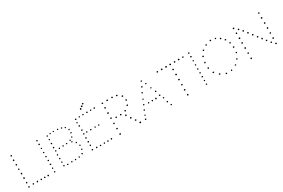

<svg xmlns="http://www.w3.org/2000/svg" viewBox="134 -2359 5642 3823"><g transform="rotate(-30 2954.5 -447.0)"><path d="M117.2 -731.4Q121.1 -726.6 121.6 -724.1Q122.1 -721.7 124 -720.7Q125 -715.8 125.5 -713.4Q126 -710.9 124 -707Q118.2 -699.2 116.2 -699.2Q109.4 -697.3 105 -699.7Q100.6 -702.1 96.7 -704.1Q92.8 -714.8 94.2 -716.8Q95.7 -718.8 97.7 -721.7Q107.4 -731.4 110.8 -731Q114.3 -730.5 117.2 -731.4ZM123 -608.4Q115.2 -601.6 115.2 -600.6Q115.2 -599.6 113.3 -598.6Q103.5 -595.7 101.6 -596.7Q93.8 -605.5 93.3 -606Q92.8 -606.4 93.8 -609.4Q91.8 -622.1 96.2 -627Q100.6 -631.8 108.4 -630.9Q113.3 -629.9 115.7 -626.5Q118.2 -623 121.1 -620.1Q120.1 -616.2 121.1 -613.8Q122.1 -611.3 123 -608.4ZM127.9 -512.7Q121.1 -499 114.3 -493.2Q106.4 -493.2 96.7 -495.1Q92.8 -506.8 91.8 -513.7Q95.7 -513.7 96.2 -517.1Q96.7 -520.5 99.6 -522.5Q105.5 -525.4 111.3 -523.4Q117.2 -522.5 120.1 -518.6Q123 -514.6 127.9 -512.7ZM114.3 -392.6Q108.4 -392.6 104 -394.5Q99.6 -396.5 95.7 -398.4Q90.8 -405.3 91.8 -414.1Q97.7 -419.9 104 -421.9Q110.4 -423.8 115.2 -421.9Q119.1 -414.1 120.1 -413.1Q121.1 -412.1 121.1 -411.1Q121.1 -402.3 118.7 -399.4Q116.2 -396.5 114.3 -392.6ZM122.1 -317.4Q124 -314.5 125.5 -310.5Q127 -306.6 126 -302.7Q126 -299.8 123.5 -297.4Q121.1 -294.9 121.1 -292Q115.2 -290 103.5 -288.1Q91.8 -297.9 94.7 -314.5Q103.5 -322.3 106 -321.8Q108.4 -321.3 109.4 -324.2ZM126 -210Q126 -205.1 125.5 -202.1Q125 -199.2 124 -193.4Q116.2 -185.5 111.8 -185.5Q107.4 -185.5 105.5 -186.5Q95.7 -193.4 95.2 -196.3Q94.7 -199.2 91.8 -200.2Q90.8 -205.1 93.3 -208Q95.7 -210.9 96.7 -215.8Q110.4 -217.8 112.3 -219.7Q122.1 -214.8 123 -212.4Q124 -210 126 -210ZM125 -93.8Q119.1 -85.9 115.2 -84Q109.4 -80.1 102.5 -83.5Q95.7 -86.9 93.8 -91.8Q94.7 -102.5 95.2 -104.5Q95.7 -106.4 97.7 -106.4Q106.4 -113.3 108.4 -114.3Q110.4 -115.2 114.3 -115.2Q120.1 -111.3 121.6 -106Q123 -100.6 125 -93.8ZM219.7 -24.4Q222.7 -19.5 225.6 -15.6Q228.5 -11.7 226.6 -3.9Q219.7 2.9 218.3 4.4Q216.8 5.9 214.8 5.9Q205.1 7.8 199.2 -3.4Q193.4 -14.6 202.1 -22.5Q211.9 -24.4 213.9 -24.4ZM318.4 -24.4Q320.3 -16.6 320.8 -12.7Q321.3 -8.8 319.3 -1Q311.5 5.9 309.6 5.4Q307.6 4.9 307.6 6.8Q304.7 5.9 301.3 5.4Q297.9 4.9 294.9 3.9Q290 -5.9 290 -9.8Q290 -13.7 290 -15.6Q294.9 -20.5 301.8 -23.9Q308.6 -27.3 318.4 -24.4ZM399.4 -25.4Q405.3 -15.6 406.7 -14.2Q408.2 -12.7 408.2 -10.7Q409.2 -7.8 407.7 -4.9Q406.2 -2 406.2 2Q401.4 3.9 399.4 5.9Q397.5 7.8 389.6 5.9Q387.7 5.9 384.3 3.4Q380.9 1 379.9 -1Q378.9 -13.7 381.8 -16.1Q384.8 -18.6 385.7 -23.4Q390.6 -22.5 392.6 -22.9Q394.5 -23.4 399.4 -25.4ZM477.5 6.8Q463.9 5.9 458 -3.9Q460 -13.7 461.9 -18.6Q467.8 -24.4 469.7 -23.9Q471.7 -23.4 473.6 -24.4Q478.5 -26.4 481.9 -22Q485.4 -17.6 488.3 -12.7Q489.3 -3.9 488.3 -2.9Q487.3 -2 488.3 0Q484.4 1 482.9 2.9Q481.4 4.9 477.5 6.8ZM569.3 -6.8Q567.4 -1 565.9 0Q564.5 1 563.5 2.9Q557.6 9.8 555.7 9.8Q553.7 9.8 552.7 9.8Q545.9 7.8 543.9 7.8Q542 7.8 542 6.8Q538.1 0 536.6 -2.9Q535.2 -5.9 535.2 -8.8Q537.1 -15.6 543 -21.5Q553.7 -23.4 556.6 -21Q559.6 -18.6 563.5 -18.6Q564.5 -14.6 565.9 -12.2Q567.4 -9.8 569.3 -6.8ZM120.1 -12.7Q120.1 -6.8 120.6 -3.4Q121.1 0 121.1 6.8Q116.2 8.8 112.8 11.7Q109.4 14.6 103.5 13.7Q100.6 12.7 97.2 9.8Q93.8 6.8 92.8 2.9Q91.8 -1 91.8 -2.9Q91.8 -4.9 93.8 -8.8Q95.7 -11.7 98.1 -14.2Q100.6 -16.6 102.5 -19.5Q114.3 -16.6 120.1 -12.7Z M719.7 -722.7Q720.7 -717.8 719.7 -715.3Q718.8 -712.9 718.8 -709Q708 -706.1 705.1 -705.1Q702.1 -704.1 700.2 -704.1Q688.5 -710 688.5 -717.8Q688.5 -722.7 690.9 -725.1Q693.4 -727.5 695.3 -732.4Q704.1 -734.4 710 -730.5Q715.8 -726.6 719.7 -722.7ZM722.7 -637.7Q719.7 -627.9 719.7 -625Q711.9 -620.1 710 -620.1Q704.1 -618.2 699.7 -620.1Q695.3 -622.1 693.4 -624Q687.5 -634.8 689 -636.7Q690.4 -638.7 689.5 -642.6Q693.4 -643.6 695.8 -646.5Q698.2 -649.4 703.1 -649.4Q712.9 -644.5 716.8 -642.6Q720.7 -640.6 722.7 -637.7ZM714.8 -531.2Q707 -528.3 699.2 -529.3Q694.3 -533.2 690.9 -537.1Q687.5 -541 691.4 -547.9Q705.1 -556.6 709.5 -553.7Q713.9 -550.8 718.8 -547.9Q718.8 -540 717.8 -536.6Q716.8 -533.2 714.8 -531.2ZM693.4 -435.5Q692.4 -441.4 690.4 -446.8Q688.5 -452.1 689.5 -457Q693.4 -459 696.3 -460.4Q699.2 -461.9 704.1 -460.9Q708 -460 710.4 -457.5Q712.9 -455.1 716.8 -455.1Q716.8 -446.3 715.3 -442.4Q713.9 -438.5 710.9 -433.6Q705.1 -434.6 701.7 -434.1Q698.2 -433.6 693.4 -435.5ZM710 -341.8Q702.1 -339.8 697.3 -340.8Q691.4 -343.8 690.9 -343.8Q690.4 -343.8 688.5 -347.7Q684.6 -356.4 686.5 -359.4Q689.5 -364.3 691.9 -365.2Q694.3 -366.2 694.3 -368.2Q702.1 -369.1 704.1 -368.2Q706.1 -367.2 710.9 -365.2Q711.9 -361.3 714.4 -359.9Q716.8 -358.4 716.8 -355.5Q716.8 -350.6 714.4 -348.6Q711.9 -346.7 710 -341.8ZM695.3 -278.3Q696.3 -280.3 700.2 -278.3Q704.1 -276.4 706.1 -279.3Q711.9 -273.4 713.4 -273.4Q714.8 -273.4 716.8 -272.5Q718.8 -265.6 716.8 -261.2Q714.8 -256.8 712.9 -252.9Q707 -251 700.2 -251.5Q693.4 -252 689.5 -255.9Q687.5 -262.7 688.5 -269Q689.5 -275.4 695.3 -278.3ZM707 -191.4Q710 -183.6 716.8 -182.6Q717.8 -172.9 719.2 -172.9Q720.7 -172.9 721.7 -170.9Q715.8 -168 714.8 -166.5Q713.9 -165 711.9 -166Q707 -164.1 703.1 -163.6Q699.2 -163.1 694.3 -164.1Q687.5 -168.9 685.5 -171.9Q683.6 -174.8 683.6 -175.8Q688.5 -184.6 690.9 -186Q693.4 -187.5 695.3 -191.4Q698.2 -189.5 701.2 -190.9Q704.1 -192.4 707 -191.4ZM699.2 -103.5Q706.1 -99.6 710 -99.6Q714.8 -90.8 715.8 -86.9Q716.8 -83 714.8 -81.1Q710 -77.1 704.1 -77.1Q698.2 -77.1 690.4 -78.1Q689.5 -82 688 -83.5Q686.5 -85 686.5 -89.8Q692.4 -100.6 694.8 -101.1Q697.3 -101.6 699.2 -103.5ZM686.5 -14.6Q695.3 -18.6 695.8 -19Q696.3 -19.5 699.2 -19.5Q702.1 -21.5 704.6 -19Q707 -16.6 710.9 -15.6Q714.8 -7.8 714.4 -5.4Q713.9 -2.9 715.8 -2Q713.9 1 711.4 2Q709 2.9 709 6.8Q699.2 9.8 693.8 5.9Q688.5 2 685.5 -2.9Q686.5 -4.9 686.5 -8.3Q686.5 -11.7 686.5 -14.6Z M1092.8 -710.9Q1090.8 -705.1 1085.9 -702.1Q1078.1 -703.1 1076.7 -702.1Q1075.2 -701.2 1074.2 -701.2Q1065.4 -710 1064.5 -712.9Q1063.5 -715.8 1064.5 -718.8Q1066.4 -726.6 1074.2 -726.1Q1082 -725.6 1088.9 -721.7Q1088.9 -716.8 1089.8 -715.8Q1090.8 -714.8 1092.8 -710.9ZM1014.6 -717.8Q1015.6 -711.9 1014.2 -708.5Q1012.7 -705.1 1011.7 -700.2Q1006.8 -700.2 1003.4 -698.7Q1000 -697.3 995.1 -697.3Q992.2 -702.1 988.8 -706.5Q985.4 -710.9 987.3 -712.9Q991.2 -720.7 993.7 -721.2Q996.1 -721.7 998 -723.6Q1002.9 -723.6 1004.9 -721.7Q1006.8 -719.7 1011.7 -720.7ZM1166 -723.6Q1177.7 -722.7 1180.2 -717.8Q1182.6 -712.9 1186.5 -710.9Q1186.5 -703.1 1183.6 -701.7Q1180.7 -700.2 1179.7 -695.3Q1169.9 -696.3 1169.9 -697.3Q1169.9 -698.2 1168.9 -698.2Q1158.2 -702.1 1158.2 -709.5Q1158.2 -716.8 1166 -720.7ZM942.4 -705.1Q941.4 -701.2 942.4 -698.7Q943.4 -696.3 941.4 -694.3Q937.5 -690.4 936.5 -687Q935.5 -683.6 932.6 -682.6Q928.7 -681.6 927.2 -682.6Q925.8 -683.6 921.9 -683.6Q920.9 -688.5 918 -689.5Q915 -690.4 913.1 -694.3Q915 -698.2 915.5 -702.1Q916 -706.1 919.9 -708Q920.9 -708 925.3 -709Q929.7 -710 931.6 -710Q935.5 -710 937.5 -708Q939.5 -706.1 942.4 -705.1ZM1268.6 -699.2Q1267.6 -694.3 1266.6 -692.9Q1265.6 -691.4 1267.6 -685.5Q1259.8 -680.7 1253.9 -679.2Q1248 -677.7 1243.2 -681.6Q1241.2 -689.5 1241.2 -695.8Q1241.2 -702.1 1246.1 -706.1Q1253.9 -710 1258.8 -706.1Q1263.7 -702.1 1268.6 -699.2ZM1310.5 -668Q1312.5 -671.9 1315.9 -673.8Q1319.3 -675.8 1323.2 -677.7Q1329.1 -675.8 1334 -671.9Q1338.9 -668 1338.9 -662.1Q1333 -653.3 1329.6 -650.9Q1326.2 -648.4 1322.3 -649.4Q1308.6 -649.4 1310.5 -668ZM931.6 -629.9Q936.5 -625 938.5 -623.5Q940.4 -622.1 942.4 -620.1Q940.4 -610.4 937.5 -606Q934.6 -601.6 929.7 -599.6Q924.8 -597.7 918 -605.5Q918.9 -613.3 916.5 -614.7Q914.1 -616.2 914.1 -618.2Q915 -623 919.4 -626.5Q923.8 -629.9 929.7 -627.9ZM1383.8 -602.5Q1378.9 -593.8 1381.3 -593.3Q1383.8 -592.8 1383.8 -589.8Q1377 -581.1 1376 -581.1Q1375 -581.1 1370.1 -579.1Q1363.3 -579.1 1361.8 -581.1Q1360.4 -583 1357.4 -583Q1354.5 -590.8 1355.5 -600.6Q1363.3 -602.5 1364.3 -607.4Q1369.1 -606.4 1373.5 -604Q1377.9 -601.6 1383.8 -602.5ZM932.6 -508.8Q927.7 -510.7 925.3 -510.7Q922.9 -510.7 918 -512.7Q912.1 -519.5 912.1 -522.5Q911.1 -532.2 913.1 -533.7Q915 -535.2 913.1 -537.1Q918 -539.1 925.8 -541Q940.4 -534.2 941.4 -527.3Q942.4 -521.5 939 -516.6Q935.5 -511.7 932.6 -508.8ZM1386.7 -525.4Q1384.8 -520.5 1384.3 -517.1Q1383.8 -513.7 1382.8 -508.8Q1367.2 -501 1361.8 -505.4Q1356.4 -509.8 1352.5 -514.6Q1356.4 -524.4 1358.4 -526.4Q1370.1 -530.3 1373 -529.3Q1376 -528.3 1377 -526.4ZM1353.5 -442.4Q1354.5 -437.5 1354 -435.5Q1353.5 -433.6 1352.5 -431.6Q1348.6 -424.8 1347.2 -422.9Q1345.7 -420.9 1342.8 -419.9Q1337.9 -419.9 1331.1 -426.8Q1329.1 -429.7 1327.6 -431.6Q1326.2 -433.6 1328.1 -439.5Q1334 -447.3 1337.4 -449.2Q1340.8 -451.2 1345.7 -450.2Q1348.6 -449.2 1350.1 -446.8Q1351.6 -444.3 1353.5 -442.4ZM935.5 -446.3Q939.5 -439.5 940.4 -436.5Q937.5 -428.7 931.6 -422.9Q925.8 -417 914.1 -418.9Q908.2 -429.7 907.7 -432.1Q907.2 -434.6 908.2 -439.5Q911.1 -442.4 913.6 -444.8Q916 -447.3 920.9 -448.2Q923.8 -448.2 927.2 -446.3Q930.7 -444.3 935.5 -446.3ZM1271.5 -382.8Q1268.6 -386.7 1266.6 -392.6Q1264.6 -398.4 1266.6 -404.3Q1271.5 -409.2 1277.8 -410.2Q1284.2 -411.1 1289.1 -406.2Q1291 -399.4 1292.5 -397.5Q1293.9 -395.5 1293 -390.6Q1291 -387.7 1288.6 -385.7Q1286.1 -383.8 1284.2 -381.8Q1282.2 -382.8 1277.8 -383.3Q1273.4 -383.8 1271.5 -382.8ZM1199.2 -382.8Q1201.2 -377.9 1200.7 -375Q1200.2 -372.1 1200.2 -367.2Q1197.3 -365.2 1194.8 -362.8Q1192.4 -360.4 1189.5 -359.4Q1178.7 -360.4 1175.8 -364.3Q1172.9 -368.2 1171.9 -371.1Q1171.9 -374 1173.3 -376.5Q1174.8 -378.9 1173.8 -382.8Q1179.7 -384.8 1186.5 -385.7Q1193.4 -386.7 1199.2 -382.8ZM1115.2 -380.9Q1115.2 -376 1116.2 -372.1Q1117.2 -368.2 1116.2 -363.3Q1113.3 -358.4 1109.9 -356Q1106.4 -353.5 1104.5 -352.5Q1102.5 -352.5 1099.1 -354.5Q1095.7 -356.4 1093.8 -358.4Q1090.8 -366.2 1089.4 -369.6Q1087.9 -373 1089.8 -377.9Q1093.8 -380.9 1104.5 -382.8Q1112.3 -377.9 1112.8 -379.9Q1113.3 -381.8 1115.2 -380.9ZM1001 -370.1Q1004.9 -374 1007.8 -376Q1010.7 -377.9 1014.6 -378.9Q1026.4 -376 1028.3 -374Q1029.3 -366.2 1028.8 -363.3Q1028.3 -360.4 1026.4 -358.4Q1020.5 -351.6 1017.6 -349.6Q1014.6 -347.7 1010.7 -349.6L1002.9 -357.4Q1002.9 -360.4 1001 -363.3Q999 -366.2 1001 -370.1ZM941.4 -361.3Q939.5 -358.4 939.9 -355.5Q940.4 -352.5 940.4 -350.6Q939.5 -347.7 935.1 -344.2Q930.7 -340.8 924.8 -340.8Q916 -346.7 914.6 -348.6Q913.1 -350.6 912.1 -351.6Q911.1 -359.4 915 -364.3Q918.9 -369.1 922.9 -373Q927.7 -371.1 932.1 -367.7Q936.5 -364.3 941.4 -361.3ZM1308.6 -357.4Q1306.6 -353.5 1307.6 -350.6Q1308.6 -347.7 1308.6 -344.7Q1302.7 -338.9 1290 -338.9Q1287.1 -341.8 1284.7 -344.2Q1282.2 -346.7 1282.2 -350.6Q1282.2 -357.4 1286.6 -360.8Q1291 -364.3 1295.9 -367.2Q1304.7 -363.3 1306.2 -360.8Q1307.6 -358.4 1308.6 -357.4ZM1362.3 -309.6Q1361.3 -310.5 1366.2 -309.6Q1371.1 -308.6 1373 -306.6Q1382.8 -301.8 1376 -288.1Q1370.1 -287.1 1366.2 -281.2Q1359.4 -282.2 1356 -283.7Q1352.5 -285.2 1350.6 -292Q1348.6 -299.8 1350.6 -302.7Q1357.4 -307.6 1357.9 -308.6Q1358.4 -309.6 1362.3 -309.6ZM918.9 -255.9Q914.1 -254.9 911.6 -256.8Q909.2 -258.8 905.3 -258.8Q903.3 -263.7 902.8 -267.6Q902.3 -271.5 904.3 -278.3Q907.2 -280.3 910.6 -281.7Q914.1 -283.2 916 -285.2Q926.8 -283.2 927.7 -282.2Q930.7 -273.4 930.2 -271.5Q929.7 -269.5 930.7 -264.6Q920.9 -258.8 920.4 -257.8Q919.9 -256.8 918.9 -255.9ZM1415 -217.8Q1413.1 -215.8 1413.1 -211.4Q1413.1 -207 1412.1 -203.1Q1410.2 -201.2 1406.7 -200.7Q1403.3 -200.2 1401.4 -198.2Q1396.5 -199.2 1394 -202.1Q1391.6 -205.1 1386.7 -206.1Q1385.7 -212.9 1386.7 -216.8Q1387.7 -220.7 1389.6 -225.6Q1410.2 -226.6 1415 -217.8ZM931.6 -194.3Q935.5 -187.5 933.6 -181.2Q931.6 -174.8 927.7 -170.9Q922.9 -170.9 918.9 -169.9Q915 -168.9 911.1 -169.9Q906.2 -176.8 905.8 -180.7Q905.3 -184.6 906.2 -186.5Q906.2 -189.5 908.2 -191.9Q910.2 -194.3 911.1 -196.3Q918.9 -198.2 922.9 -197.3Q926.8 -196.3 931.6 -194.3ZM1384.8 -111.3Q1384.8 -115.2 1382.3 -116.2Q1379.9 -117.2 1378.9 -121.1Q1377.9 -126 1379.4 -128.9Q1380.9 -131.8 1381.8 -135.7Q1384.8 -136.7 1388.2 -138.2Q1391.6 -139.6 1394.5 -138.7Q1396.5 -138.7 1401.4 -134.3Q1406.2 -129.9 1406.2 -127Q1408.2 -120.1 1400.9 -114.3Q1393.6 -108.4 1384.8 -111.3ZM934.6 -107.4Q933.6 -98.6 933.6 -98.1Q933.6 -97.7 932.6 -92.8Q923.8 -86.9 923.3 -87.9Q922.9 -88.9 921.9 -88.9Q915 -88.9 913.6 -90.8Q912.1 -92.8 908.2 -93.8Q905.3 -102.5 911.1 -111.3Q916 -116.2 921.9 -116.2Q927.7 -113.3 931.2 -112.3Q934.6 -111.3 934.6 -107.4ZM1369.1 -52.7Q1371.1 -44.9 1368.2 -40Q1365.2 -35.2 1360.4 -31.2Q1349.6 -28.3 1346.2 -35.6Q1342.8 -43 1336.9 -46.9Q1342.8 -53.7 1344.7 -55.7Q1346.7 -57.6 1347.7 -61.5Q1355.5 -60.5 1359.9 -58.1Q1364.3 -55.7 1369.1 -52.7ZM935.5 -19.5Q934.6 -17.6 933.6 -13.7Q932.6 -9.8 930.7 -7.8Q921.9 -3.9 918.5 -3.9Q915 -3.9 913.1 -5.9Q906.2 -13.7 906.2 -17.6Q905.3 -22.5 907.2 -25.9Q909.2 -29.3 911.1 -33.2Q916 -31.2 920.4 -32.7Q924.8 -34.2 929.7 -32.2Q931.6 -29.3 932.6 -25.9Q933.6 -22.5 935.5 -19.5ZM1276.4 -2Q1272.5 -2 1270 -2.9Q1267.6 -3.9 1262.7 -2.9Q1255.9 -14.6 1258.8 -26.4Q1265.6 -31.2 1271.5 -31.2Q1274.4 -30.3 1277.8 -28.3Q1281.2 -26.4 1283.2 -24.4Q1285.2 -11.7 1280.3 -9.8ZM1184.6 -24.4Q1188.5 -23.4 1190.4 -21Q1192.4 -18.6 1195.3 -17.6Q1197.3 -6.8 1196.3 -6.8Q1190.4 3.9 1189.5 3.9Q1177.7 5.9 1173.8 2Q1169.9 -2 1168.9 -3.9Q1166 -11.7 1171.4 -17.6Q1176.8 -23.4 1184.6 -24.4ZM1107.4 -21.5Q1109.4 -18.6 1109.4 -14.2Q1109.4 -9.8 1109.4 -5.9Q1106.4 3.9 1104.5 3.4Q1102.5 2.9 1104.5 4.9Q1099.6 6.8 1097.7 5.9Q1095.7 4.9 1090.8 4.9Q1082 -2 1083 -3.9Q1084 -5.9 1080.1 -5.9Q1084 -18.6 1087.4 -21Q1090.8 -23.4 1096.7 -23.4Q1098.6 -23.4 1101.1 -21.5Q1103.5 -19.5 1107.4 -21.5ZM1011.7 -13.7Q1016.6 -4.9 1014.6 1Q1010.7 5.9 1006.8 8.3Q1002.9 10.7 1001 10.7Q989.3 5.9 989.3 5.4Q989.3 4.9 987.3 2Q984.4 -3.9 985.8 -6.3Q987.3 -8.8 986.3 -11.7Q990.2 -17.6 998 -17.1Q1005.9 -16.6 1011.7 -13.7Z M1680.7 -720.7Q1681.6 -717.8 1683.6 -716.3Q1685.5 -714.8 1684.6 -710Q1684.6 -701.2 1682.1 -698.2Q1679.7 -695.3 1674.8 -695.3Q1669.9 -694.3 1666.5 -696.8Q1663.1 -699.2 1659.2 -701.2Q1654.3 -710.9 1662.1 -717.8Q1672.9 -723.6 1675.3 -722.2Q1677.7 -720.7 1680.7 -720.7ZM2021.5 -726.6Q2029.3 -718.8 2032.2 -717.8Q2035.2 -709 2030.3 -703.1Q2021.5 -696.3 2018.6 -695.3Q2015.6 -694.3 2011.7 -695.3Q2006.8 -702.1 2004.9 -704.1Q2002.9 -706.1 2001 -710Q2002 -712.9 2002.9 -714.8Q2003.9 -716.8 2002.9 -720.7Q2007.8 -722.7 2011.7 -724.1Q2015.6 -725.6 2021.5 -726.6ZM1603.5 -706.1Q1600.6 -698.2 1599.6 -697.3Q1598.6 -696.3 1598.6 -694.3Q1593.8 -695.3 1593.3 -692.4Q1592.8 -689.5 1590.8 -686.5Q1578.1 -688.5 1573.7 -692.9Q1569.3 -697.3 1569.3 -701.2Q1568.4 -709 1574.7 -713.4Q1581.1 -717.8 1589.8 -715.8Q1591.8 -710.9 1596.2 -710Q1600.6 -709 1603.5 -706.1ZM1866.2 -710Q1864.3 -707 1861.3 -703.6Q1858.4 -700.2 1856.4 -696.3Q1852.5 -697.3 1848.6 -696.3Q1844.7 -695.3 1841.8 -697.3Q1833 -705.1 1833 -706.1Q1832 -714.8 1833.5 -716.3Q1835 -717.8 1835.9 -719.7Q1837.9 -721.7 1841.3 -723.1Q1844.7 -724.6 1849.6 -726.6Q1853.5 -724.6 1855.5 -721.7Q1857.4 -718.8 1862.3 -717.8ZM1943.4 -721.7Q1945.3 -718.8 1947.3 -715.8Q1949.2 -712.9 1948.2 -708Q1943.4 -705.1 1941.4 -699.2Q1928.7 -695.3 1927.2 -697.3Q1925.8 -699.2 1921.9 -699.2Q1921.9 -702.1 1919.9 -705.1Q1918 -708 1918.9 -710.9Q1919.9 -718.8 1932.6 -725.6Q1936.5 -724.6 1938 -722.2Q1939.5 -719.7 1943.4 -721.7ZM1585.9 -620.1Q1581.1 -621.1 1578.1 -619.6Q1575.2 -618.2 1572.3 -616.2Q1562.5 -620.1 1557.6 -630.9Q1570.3 -639.6 1573.2 -644.5Q1577.1 -643.6 1581.5 -641.6Q1585.9 -639.6 1587.9 -633.8Q1588.9 -631.8 1587.9 -627.4Q1586.9 -623 1585.9 -620.1ZM1598.6 -550.8Q1593.8 -543 1594.7 -543Q1595.7 -543 1593.8 -541Q1587.9 -540 1582 -538.1Q1576.2 -536.1 1571.3 -540Q1568.4 -544.9 1565.9 -548.8Q1563.5 -552.7 1565.4 -558.6Q1575.2 -567.4 1577.1 -566.9Q1579.1 -566.4 1581.1 -568.4Q1585 -567.4 1587.9 -565.4Q1590.8 -563.5 1594.7 -561.5Q1596.7 -553.7 1598.6 -550.8ZM1602.5 -460.9Q1598.6 -449.2 1595.7 -447.3Q1592.8 -445.3 1593.8 -440.4Q1588.9 -440.4 1585.4 -441.4Q1582 -442.4 1578.1 -440.4Q1575.2 -442.4 1573.7 -444.3Q1572.3 -446.3 1568.4 -447.3Q1568.4 -452.1 1569.8 -453.6Q1571.3 -455.1 1569.3 -460Q1573.2 -464.8 1581.5 -468.8Q1589.8 -472.7 1594.7 -463.9ZM1663.1 -381.8Q1664.1 -377.9 1664.1 -374.5Q1664.1 -371.1 1665 -369.1Q1662.1 -364.3 1655.3 -360.8Q1648.4 -357.4 1639.6 -360.4Q1638.7 -364.3 1636.7 -366.2Q1634.8 -368.2 1635.7 -375Q1640.6 -385.7 1641.6 -385.7Q1642.6 -385.7 1642.6 -387.7Q1654.3 -387.7 1656.7 -385.3Q1659.2 -382.8 1663.1 -381.8ZM1597.7 -374Q1591.8 -360.4 1586.9 -357.4Q1583 -357.4 1580.1 -356.9Q1577.1 -356.4 1573.2 -356.4Q1573.2 -359.4 1570.3 -360.8Q1567.4 -362.3 1566.4 -365.2Q1563.5 -377 1572.3 -383.8Q1576.2 -382.8 1578.1 -384.3Q1580.1 -385.7 1585 -384.8Q1587.9 -381.8 1591.3 -379.4Q1594.7 -377 1597.7 -374ZM1746.1 -388.7Q1749 -385.7 1752.4 -383.3Q1755.9 -380.9 1758.8 -377Q1754.9 -364.3 1751 -361.3Q1747.1 -358.4 1742.2 -358.4Q1730.5 -362.3 1729.5 -363.3Q1725.6 -373 1727.1 -375.5Q1728.5 -377.9 1729.5 -379.9Q1740.2 -387.7 1740.2 -387.7ZM1849.6 -361.3Q1845.7 -363.3 1843.8 -361.8Q1841.8 -360.4 1838.9 -361.3Q1831.1 -365.2 1831.5 -366.2Q1832 -367.2 1831.1 -369.1Q1828.1 -374 1829.6 -379.4Q1831.1 -384.8 1834 -386.7Q1844.7 -387.7 1845.2 -388.7Q1845.7 -389.6 1846.7 -389.6Q1858.4 -379.9 1856.4 -372.6Q1854.5 -365.2 1849.6 -361.3ZM1934.6 -387.7Q1937.5 -382.8 1939.9 -378.9Q1942.4 -375 1940.4 -370.1Q1930.7 -360.4 1926.8 -360.8Q1922.9 -361.3 1918 -360.4Q1915 -362.3 1914.6 -366.7Q1914.1 -371.1 1911.1 -373Q1913.1 -377 1914.1 -378.4Q1915 -379.9 1917 -384.8Q1922.9 -383.8 1925.3 -386.7Q1927.7 -389.6 1934.6 -387.7ZM1588.9 -267.6Q1584 -265.6 1580.1 -264.2Q1576.2 -262.7 1568.4 -263.7Q1567.4 -266.6 1565.9 -268.1Q1564.5 -269.5 1562.5 -274.4Q1562.5 -275.4 1562 -279.8Q1561.5 -284.2 1562.5 -286.1Q1574.2 -293 1580.1 -295.9Q1584 -293.9 1586.4 -291.5Q1588.9 -289.1 1592.8 -288.1Q1591.8 -276.4 1590.3 -274.4Q1588.9 -272.5 1588.9 -267.6ZM1590.8 -202.1Q1592.8 -199.2 1593.3 -196.3Q1593.8 -193.4 1595.7 -191.4Q1594.7 -187.5 1592.8 -185.5Q1590.8 -183.6 1591.8 -178.7Q1579.1 -172.9 1576.2 -174.3Q1573.2 -175.8 1568.4 -175.8Q1566.4 -180.7 1564 -183.6Q1561.5 -186.5 1562.5 -194.3Q1568.4 -206.1 1574.7 -204.6Q1581.1 -203.1 1590.8 -202.1ZM1587.9 -120.1Q1588.9 -112.3 1591.3 -111.8Q1593.8 -111.3 1594.7 -109.4Q1593.8 -106.4 1592.3 -102.5Q1590.8 -98.6 1588.9 -96.7Q1574.2 -90.8 1569.3 -95.7Q1564.5 -100.6 1563.5 -108.4Q1569.3 -119.1 1571.3 -120.6Q1573.2 -122.1 1575.2 -124Q1577.1 -122.1 1581.5 -122.1Q1585.9 -122.1 1587.9 -120.1ZM1576.2 3.9Q1572.3 1 1564.5 2.9Q1562.5 0 1560.5 -2.9Q1558.6 -5.9 1555.7 -7.8Q1554.7 -12.7 1555.7 -15.1Q1556.6 -17.6 1557.6 -21.5Q1567.4 -28.3 1569.8 -27.8Q1572.3 -27.3 1574.2 -29.3Q1579.1 -27.3 1581.1 -22.9Q1583 -18.6 1586.9 -15.6Q1585 -2 1576.2 3.9ZM1675.8 -23.4Q1676.8 -18.6 1679.2 -17.6Q1681.6 -16.6 1682.6 -12.7Q1682.6 -7.8 1680.7 -5.9Q1678.7 -3.9 1680.7 1Q1676.8 2 1675.3 4.4Q1673.8 6.8 1668.9 7.8Q1667 7.8 1663.6 7.8Q1660.2 7.8 1658.2 5.9Q1655.3 -2 1653.8 -2Q1652.3 -2 1652.3 -3.9Q1651.4 -6.8 1652.8 -9.3Q1654.3 -11.7 1655.3 -15.6Q1660.2 -17.6 1664.1 -21.5Q1668 -25.4 1675.8 -23.4ZM1919.9 -24.4Q1924.8 -22.5 1929.7 -21Q1934.6 -19.5 1936.5 -12.7Q1943.4 -6.8 1940.9 -2.9Q1938.5 1 1936.5 4.9Q1932.6 6.8 1928.7 7.8Q1924.8 8.8 1918.9 8.8Q1916 5.9 1914.1 2.4Q1912.1 -1 1910.2 -3.9Q1910.2 -7.8 1911.1 -9.8Q1912.1 -11.7 1912.1 -15.6Q1918 -15.6 1919.9 -24.4ZM1857.4 -9.8Q1855.5 -4.9 1855.5 -1.5Q1855.5 2 1852.5 5.9Q1835.9 10.7 1831.1 2.9Q1830.1 -3.9 1828.6 -4.9Q1827.1 -5.9 1829.1 -10.7Q1838.9 -18.6 1838.9 -20Q1838.9 -21.5 1839.8 -21.5Q1851.6 -21.5 1853 -17.6Q1854.5 -13.7 1857.4 -9.8ZM1749 -18.6Q1760.7 -17.6 1768.6 -10.7Q1770.5 0 1765.1 5.4Q1759.8 10.7 1754.9 10.7Q1747.1 10.7 1741.7 4.4Q1736.3 -2 1740.2 -9.8Q1742.2 -12.7 1744.1 -13.7Q1746.1 -14.6 1749 -18.6ZM2001 6.8Q1996.1 3.9 1993.2 -1Q1989.3 -11.7 1993.2 -17.6Q2002.9 -24.4 2003.9 -25.4Q2004.9 -26.4 2006.8 -26.4Q2011.7 -26.4 2014.2 -22.9Q2016.6 -19.5 2020.5 -18.6Q2023.4 -13.7 2022 -10.3Q2020.5 -6.8 2022.5 -2Q2018.6 2 2012.7 3.4Q2006.8 4.9 2001 6.8ZM1748 -697.3Q1746.1 -701.2 1744.1 -705.6Q1742.2 -710 1743.2 -715.8Q1746.1 -717.8 1747.1 -720.7Q1748 -723.6 1752 -724.6Q1757.8 -726.6 1762.7 -723.6Q1767.6 -720.7 1771.5 -716.8Q1771.5 -707 1766.6 -702.1Q1756.8 -696.3 1748 -697.3ZM1871.1 -886.7Q1866.2 -887.7 1862.3 -887.2Q1858.4 -886.7 1852.5 -888.7Q1844.7 -896.5 1845.7 -900.4Q1846.7 -904.3 1844.7 -908.2Q1849.6 -912.1 1856 -915Q1862.3 -918 1869.1 -915Q1873 -914.1 1874 -911.6Q1875 -909.2 1878.9 -907.2Q1877 -897.5 1875 -893.6Q1873 -889.6 1871.1 -886.7ZM1836.9 -864.3Q1835 -859.4 1832 -857.9Q1829.1 -856.4 1827.1 -851.6Q1823.2 -850.6 1819.8 -851.1Q1816.4 -851.6 1813.5 -850.6Q1805.7 -852.5 1804.7 -856.4Q1803.7 -860.4 1800.8 -861.3Q1801.8 -867.2 1801.8 -870.1Q1801.8 -873 1803.7 -878.9Q1808.6 -880.9 1813.5 -882.3Q1818.4 -883.8 1823.2 -884.8Q1826.2 -882.8 1828.1 -880.4Q1830.1 -877.9 1833 -876Q1833 -867.2 1836.9 -864.3ZM1786.1 -845.7Q1788.1 -843.8 1788.6 -841.3Q1789.1 -838.9 1793 -836.9Q1789.1 -835 1789.1 -830.6Q1789.1 -826.2 1790 -824.2Q1784.2 -817.4 1782.2 -816.9Q1780.3 -816.4 1779.3 -814.5Q1776.4 -816.4 1772.5 -815.4Q1768.6 -814.5 1765.6 -816.4Q1762.7 -817.4 1760.7 -819.8Q1758.8 -822.3 1756.8 -824.2Q1757.8 -831.1 1759.8 -833.5Q1761.7 -835.9 1760.7 -842.8Q1764.6 -847.7 1771.5 -847.7Q1778.3 -847.7 1786.1 -845.7Z M2439.5 -704.1Q2434.6 -704.1 2430.7 -703.1Q2426.8 -702.1 2422.9 -704.1Q2417 -709 2416 -712.9Q2415 -716.8 2413.1 -719.7Q2417 -723.6 2418.9 -731.4Q2422.9 -731.4 2425.8 -732.4Q2428.7 -733.4 2431.6 -732.4Q2435.5 -732.4 2438 -729.5Q2440.4 -726.6 2445.3 -725.6Q2447.3 -715.8 2444.3 -711.4Q2441.4 -707 2439.5 -704.1ZM2335.9 -716.8Q2335 -712.9 2332 -711.9Q2329.1 -710.9 2331.1 -706.1Q2327.1 -705.1 2325.2 -703.6Q2323.2 -702.1 2319.3 -701.2Q2315.4 -701.2 2312 -702.1Q2308.6 -703.1 2304.7 -704.1Q2301.8 -706.1 2301.3 -709.5Q2300.8 -712.9 2298.8 -715.8Q2301.8 -718.8 2303.7 -727.5Q2307.6 -729.5 2312.5 -730Q2317.4 -730.5 2322.3 -730.5Q2329.1 -722.7 2330.6 -723.1Q2332 -723.6 2333 -722.7ZM2221.7 -712.9Q2219.7 -706.1 2219.7 -702.1Q2199.2 -694.3 2191.4 -702.1Q2191.4 -705.1 2189.9 -707.5Q2188.5 -710 2188.5 -712.9Q2192.4 -717.8 2191.9 -720.7Q2191.4 -723.6 2193.4 -726.6Q2195.3 -724.6 2197.8 -726.1Q2200.2 -727.5 2204.1 -727.5Q2208 -726.6 2210 -725.6Q2211.9 -724.6 2215.8 -722.7Q2215.8 -718.8 2217.8 -716.8Q2219.7 -714.8 2221.7 -712.9ZM2548.8 -707Q2548.8 -704.1 2548.3 -702.1Q2547.9 -700.2 2547.9 -696.3Q2537.1 -689.5 2532.2 -688.5Q2527.3 -687.5 2522.5 -691.4Q2517.6 -695.3 2517.6 -697.8Q2517.6 -700.2 2514.6 -700.2Q2518.6 -708 2516.6 -713.9Q2520.5 -715.8 2522.9 -717.8Q2525.4 -719.7 2529.3 -718.8Q2544.9 -713.9 2548.8 -707ZM2639.6 -639.6Q2637.7 -635.7 2637.7 -634.8Q2637.7 -633.8 2636.7 -628.9Q2632.8 -627.9 2632.3 -625.5Q2631.8 -623 2627 -622.1Q2622.1 -620.1 2618.2 -622.6Q2614.3 -625 2609.4 -626Q2607.4 -630.9 2606 -635.7Q2604.5 -640.6 2606.4 -647.5Q2619.1 -653.3 2621.6 -652.8Q2624 -652.3 2626 -654.3Q2632.8 -647.5 2635.3 -644.5Q2637.7 -641.6 2639.6 -639.6ZM2200.2 -590.8Q2190.4 -598.6 2190.4 -602.1Q2190.4 -605.5 2187.5 -606.4Q2189.5 -608.4 2190.4 -610.8Q2191.4 -613.3 2191.4 -618.2Q2195.3 -620.1 2200.2 -622.1Q2205.1 -624 2210 -622.1Q2212.9 -620.1 2215.8 -618.7Q2218.8 -617.2 2220.7 -615.2L2222.7 -601.6Q2210.9 -590.8 2200.2 -590.8ZM2663.1 -529.3Q2662.1 -526.4 2659.7 -524.4Q2657.2 -522.5 2656.2 -518.6Q2651.4 -517.6 2648.4 -517.1Q2645.5 -516.6 2641.6 -515.6Q2638.7 -518.6 2636.2 -523.4Q2633.8 -528.3 2630.9 -531.2Q2634.8 -543 2636.7 -544.4Q2638.7 -545.9 2640.6 -549.8Q2645.5 -548.8 2647 -547.9Q2648.4 -546.9 2652.3 -547.9Q2659.2 -542 2660.6 -541Q2662.1 -540 2663.1 -538.1ZM2221.7 -498Q2224.6 -490.2 2220.7 -484.4Q2216.8 -478.5 2212.9 -473.6Q2192.4 -468.8 2187.5 -484.4Q2190.4 -490.2 2189.5 -495.1Q2191.4 -496.1 2192.9 -499Q2194.3 -502 2196.3 -503.9Q2210.9 -503.9 2213.9 -501.5Q2216.8 -499 2221.7 -498ZM2621.1 -448.2 2628.9 -438.5Q2629.9 -428.7 2628.9 -426.3Q2627.9 -423.8 2627.9 -420.9Q2623 -422.9 2622.1 -419.9Q2621.1 -417 2617.2 -415Q2611.3 -415 2608.4 -417.5Q2605.5 -419.9 2600.6 -419.9Q2602.5 -424.8 2600.1 -427.2Q2597.7 -429.7 2596.7 -432.6Q2604.5 -444.3 2609.9 -445.3Q2615.2 -446.3 2621.1 -448.2ZM2222.7 -374Q2218.8 -364.3 2219.2 -362.8Q2219.7 -361.3 2219.7 -360.4Q2212.9 -351.6 2211.9 -354Q2210.9 -356.4 2209 -357.4Q2197.3 -357.4 2195.3 -358.9Q2193.4 -360.4 2191.4 -361.3Q2189.5 -368.2 2189.5 -370.1Q2189.5 -372.1 2187.5 -374Q2195.3 -382.8 2199.7 -384.8Q2204.1 -386.7 2212.9 -385.7Q2215.8 -383.8 2217.8 -379.9Q2219.7 -376 2222.7 -374ZM2541 -359.4Q2541 -346.7 2532.2 -342.8Q2515.6 -338.9 2508.8 -346.7Q2509.8 -354.5 2510.3 -358.9Q2510.7 -363.3 2513.7 -370.1Q2516.6 -371.1 2520 -372.1Q2523.4 -373 2525.4 -372.1Q2536.1 -365.2 2537.6 -363.3Q2539.1 -361.3 2541 -359.4ZM2424.8 -342.8Q2422.9 -337.9 2424.3 -333.5Q2425.8 -329.1 2422.9 -324.2Q2420.9 -320.3 2412.6 -318.8Q2404.3 -317.4 2399.4 -320.3Q2394.5 -329.1 2392.6 -331.1Q2390.6 -333 2391.6 -335Q2391.6 -337.9 2394.5 -340.8Q2397.5 -343.8 2398.4 -347.7Q2402.3 -347.7 2404.8 -348.6Q2407.2 -349.6 2411.1 -349.6Q2415 -348.6 2417.5 -345.2Q2419.9 -341.8 2424.8 -342.8ZM2312.5 -346.7Q2314.5 -342.8 2315.9 -341.8Q2317.4 -340.8 2319.3 -336.9Q2316.4 -325.2 2315.9 -324.7Q2315.4 -324.2 2312.5 -320.3Q2300.8 -315.4 2295.9 -320.3Q2286.1 -332 2288.1 -336.9Q2290 -341.8 2292 -345.7Q2300.8 -349.6 2304.2 -347.7Q2307.6 -345.7 2312.5 -346.7ZM2501 -256.8Q2493.2 -256.8 2489.7 -257.3Q2486.3 -257.8 2481.4 -255.9Q2480.5 -259.8 2478.5 -261.7Q2476.6 -263.7 2476.6 -267.6Q2474.6 -272.5 2475.6 -274.9Q2476.6 -277.3 2475.6 -282.2Q2486.3 -286.1 2492.2 -289.1Q2497.1 -287.1 2499 -285.2Q2501 -283.2 2505.9 -281.2Q2507.8 -269.5 2504.9 -265.6Q2502 -261.7 2501 -256.8ZM2216.8 -262.7Q2218.8 -258.8 2220.2 -255.9Q2221.7 -252.9 2222.7 -248Q2220.7 -245.1 2218.3 -244.1Q2215.8 -243.2 2213.9 -241.2Q2205.1 -233.4 2205.1 -233.9Q2205.1 -234.4 2203.1 -235.4Q2193.4 -237.3 2191.9 -239.7Q2190.4 -242.2 2188.5 -243.2Q2190.4 -248 2189.5 -251Q2188.5 -253.9 2189.5 -257.8Q2197.3 -260.7 2197.8 -261.7Q2198.2 -262.7 2200.2 -262.7Q2208 -263.7 2216.8 -262.7ZM2555.7 -196.3 2563.5 -188.5Q2569.3 -180.7 2569.3 -178.7Q2569.3 -176.8 2571.3 -176.8Q2560.5 -167 2554.7 -164.6Q2548.8 -162.1 2542 -165Q2536.1 -169.9 2533.2 -172.9Q2534.2 -182.6 2535.6 -186.5Q2537.1 -190.4 2539.1 -193.4Q2543 -195.3 2547.4 -195.3Q2551.8 -195.3 2555.7 -196.3ZM2189.5 -137.7Q2201.2 -144.5 2205.1 -144.5Q2211.9 -142.6 2216.8 -142.6Q2219.7 -134.8 2221.2 -133.8Q2222.7 -132.8 2222.7 -129.9Q2222.7 -127 2220.2 -123Q2217.8 -119.1 2215.8 -117.2Q2201.2 -114.3 2196.3 -116.2Q2194.3 -117.2 2192.4 -120.6Q2190.4 -124 2188.5 -126Q2187.5 -129.9 2189 -131.3Q2190.4 -132.8 2189.5 -137.7ZM2620.1 -77.1Q2613.3 -78.1 2607.9 -78.6Q2602.5 -79.1 2598.6 -82Q2595.7 -93.8 2595.2 -96.2Q2594.7 -98.6 2596.7 -101.6Q2603.5 -106.4 2606.4 -107.9Q2609.4 -109.4 2614.3 -107.4Q2624 -100.6 2626 -100.6Q2627.9 -96.7 2628.4 -90.8Q2628.9 -85 2624 -83ZM2211.9 10.7Q2207 8.8 2201.7 8.3Q2196.3 7.8 2191.4 5.9Q2186.5 -4.9 2187.5 -9.3Q2188.5 -13.7 2191.4 -14.6Q2198.2 -23.4 2200.2 -22.5Q2202.1 -21.5 2205.1 -21.5Q2214.8 -21.5 2219.7 -14.6Q2222.7 -8.8 2222.7 -4.9Q2222.7 -1 2221.7 1Q2216.8 3.9 2215.8 6.8Q2214.8 9.8 2211.9 10.7ZM2674.8 11.7Q2669.9 11.7 2668 10.3Q2666 8.8 2659.2 8.8Q2657.2 5.9 2654.3 4.4Q2651.4 2.9 2649.4 1Q2651.4 -13.7 2652.3 -14.6Q2662.1 -21.5 2666.5 -22Q2670.9 -22.5 2673.8 -23.4Q2677.7 -21.5 2680.7 -18.6Q2683.6 -15.6 2686.5 -12.7Q2686.5 -2 2683.6 2Q2678.7 8.8 2677.7 9.8Q2676.8 10.7 2674.8 11.7Z M3104.5 -720.7Q3108.4 -713.9 3112.3 -711.9Q3111.3 -701.2 3108.9 -699.7Q3106.4 -698.2 3105.5 -694.3Q3097.7 -694.3 3094.7 -694.3Q3086.9 -699.2 3085.4 -698.7Q3084 -698.2 3083 -700.2Q3082 -709 3083.5 -710.4Q3085 -711.9 3085 -716.8Q3086.9 -720.7 3092.8 -721.7Q3098.6 -722.7 3104.5 -720.7ZM3153.3 -605.5Q3147.5 -605.5 3143.6 -608.4Q3139.6 -611.3 3135.7 -613.3Q3137.7 -625 3140.1 -628.4Q3142.6 -631.8 3147.5 -632.8L3158.2 -631.8Q3160.2 -630.9 3163.1 -627.4Q3166 -624 3167 -621.1Q3162.1 -611.3 3159.2 -610.4Q3156.2 -609.4 3155.3 -606.4ZM3052.7 -588.9Q3047.9 -586.9 3043.9 -588.9Q3040 -590.8 3037.1 -588.9Q3035.2 -600.6 3034.7 -602.1Q3034.2 -603.5 3034.2 -606.4Q3035.2 -611.3 3037.6 -612.8Q3040 -614.3 3042 -617.2Q3048.8 -617.2 3051.8 -616.7Q3054.7 -616.2 3058.6 -616.2Q3060.5 -611.3 3063.5 -608.4Q3066.4 -605.5 3065.4 -599.6Q3065.4 -594.7 3061 -592.8Q3056.6 -590.8 3052.7 -588.9ZM3201.2 -508.8Q3204.1 -505.9 3206.5 -502.9Q3209 -500 3210.9 -495.1L3202.1 -484.4Q3197.3 -482.4 3192.4 -484.4Q3187.5 -486.3 3182.6 -488.3Q3179.7 -497.1 3181.6 -501Q3189.5 -508.8 3201.2 -508.8ZM2982.4 -486.3Q2979.5 -499 2981 -501Q2982.4 -502.9 2982.4 -506.8Q2986.3 -508.8 2990.7 -511.2Q2995.1 -513.7 2998 -508.8Q3002.9 -509.8 3003.9 -508.3Q3004.9 -506.8 3008.8 -506.8Q3009.8 -498 3012.7 -494.1Q3007.8 -489.3 3003.9 -487.3Q2991.2 -481.4 2988.3 -482.9Q2985.4 -484.4 2982.4 -486.3ZM3254.9 -377.9Q3251 -377 3248.5 -375Q3246.1 -373 3242.2 -373Q3237.3 -374 3234.9 -376.5Q3232.4 -378.9 3228.5 -379.9Q3229.5 -385.7 3227.5 -390.6Q3237.3 -403.3 3244.1 -403.3Q3251 -403.3 3254.9 -397.5Q3258.8 -390.6 3257.3 -387.2Q3255.9 -383.8 3254.9 -377.9ZM2957 -390.6Q2960 -386.7 2959.5 -382.3Q2959 -377.9 2960.9 -373Q2952.1 -368.2 2950.2 -367.2Q2948.2 -366.2 2946.3 -366.2L2936.5 -373Q2931.6 -378.9 2932.6 -381.8Q2933.6 -384.8 2931.6 -386.7Q2941.4 -392.6 2945.8 -391.6Q2950.2 -390.6 2955.1 -391.6ZM3270.5 -265.6Q3268.6 -267.6 3265.1 -269Q3261.7 -270.5 3259.8 -274.4Q3257.8 -286.1 3255.9 -290Q3269.5 -296.9 3276.9 -295.9Q3284.2 -294.9 3287.1 -290Q3288.1 -288.1 3288.6 -283.7Q3289.1 -279.3 3288.1 -277.3Q3286.1 -269.5 3281.2 -269Q3276.4 -268.6 3270.5 -265.6ZM2915 -286.1Q2917 -284.2 2917 -280.8Q2917 -277.3 2918.9 -274.4Q2914.1 -265.6 2913.6 -265.6Q2913.1 -265.6 2911.1 -263.7Q2905.3 -259.8 2898.4 -263.7Q2894.5 -266.6 2891.6 -269.5Q2888.7 -272.5 2888.7 -274.4Q2887.7 -278.3 2890.6 -282.7Q2893.6 -287.1 2897.5 -290Q2900.4 -292 2905.3 -289.6Q2910.2 -287.1 2915 -286.1ZM3017.6 -274.4Q3019.5 -268.6 3019.5 -265.1Q3019.5 -261.7 3021.5 -257.8Q3016.6 -252 3016.1 -251Q3015.6 -250 3013.7 -248Q3009.8 -246.1 3005.9 -247.1Q3002 -248 2998 -249Q2994.1 -258.8 2991.2 -260.7Q2992.2 -265.6 2995.6 -269Q2999 -272.5 3002.9 -275.4Q3011.7 -273.4 3013.2 -274.4Q3014.6 -275.4 3017.6 -274.4ZM3188.5 -274.4Q3187.5 -268.6 3190.4 -266.1Q3193.4 -263.7 3192.4 -259.8Q3192.4 -253.9 3186.5 -250Q3170.9 -246.1 3170.9 -245.1Q3168 -247.1 3165.5 -248.5Q3163.1 -250 3160.2 -252Q3161.1 -254.9 3160.2 -257.8Q3159.2 -260.7 3160.2 -263.7Q3164.1 -269.5 3164.1 -271Q3164.1 -272.5 3165 -273.4Q3170.9 -278.3 3174.3 -277.8Q3177.7 -277.3 3179.7 -279.3ZM3100.6 -276.4Q3105.5 -265.6 3106 -265.6Q3106.4 -265.6 3107.4 -264.6Q3107.4 -261.7 3106.9 -258.8Q3106.4 -255.9 3106.4 -252Q3099.6 -248 3098.1 -248.5Q3096.7 -249 3095.7 -248Q3085 -246.1 3085 -247.1Q3079.1 -252.9 3079.1 -258.3Q3079.1 -263.7 3078.1 -268.6Q3082 -272.5 3087.9 -274.9Q3093.8 -277.3 3100.6 -276.4ZM3308.6 -212.9Q3318.4 -210 3319.8 -210.9Q3321.3 -211.9 3323.2 -210.9Q3330.1 -203.1 3330.1 -201.2Q3330.1 -193.4 3328.1 -189.5Q3309.6 -181.6 3304.2 -188Q3298.8 -194.3 3301.8 -205.1ZM2871.1 -190.4Q2873 -181.6 2875.5 -181.2Q2877.9 -180.7 2877 -177.7Q2873 -167 2859.4 -164.1Q2851.6 -169.9 2846.7 -171.9Q2846.7 -176.8 2845.2 -178.2Q2843.8 -179.7 2845.7 -184.6Q2847.7 -187.5 2849.1 -189.5Q2850.6 -191.4 2852.5 -193.4Q2863.3 -193.4 2871.1 -190.4ZM3354.5 -105.5Q3354.5 -100.6 3356 -99.1Q3357.4 -97.7 3359.4 -95.7Q3357.4 -87.9 3352.1 -84Q3346.7 -80.1 3338.9 -78.1Q3336.9 -80.1 3332.5 -83Q3328.1 -85.9 3325.2 -89.8Q3326.2 -92.8 3327.1 -94.7Q3328.1 -96.7 3328.1 -101.6Q3331.1 -103.5 3336.9 -109.4Q3341.8 -107.4 3346.2 -107.4Q3350.6 -107.4 3354.5 -105.5ZM2833 -91.8Q2835 -85 2835.9 -83Q2836.9 -81.1 2835 -77.1Q2830.1 -70.3 2825.2 -69.3Q2820.3 -68.4 2818.4 -72.3Q2807.6 -77.1 2807.6 -80.6Q2807.6 -84 2807.6 -87.9Q2809.6 -89.8 2812 -91.3Q2814.5 -92.8 2815.4 -95.7Q2821.3 -96.7 2824.7 -95.2Q2828.1 -93.8 2833 -91.8ZM3390.6 -15.6Q3394.5 -6.8 3393.6 -4.9Q3392.6 -2.9 3393.6 1Q3389.6 7.8 3387.7 7.3Q3385.7 6.8 3384.8 8.8Q3379.9 6.8 3375.5 6.8Q3371.1 6.8 3366.2 5.9Q3364.3 -5.9 3363.8 -7.3Q3363.3 -8.8 3364.3 -10.7Q3370.1 -18.6 3380.9 -17.6ZM2806.6 -15.6Q2806.6 -9.8 2807.6 -6.8Q2808.6 -3.9 2806.6 1Q2804.7 2.9 2800.8 2.9Q2796.9 2.9 2796.9 6.8Q2777.3 8.8 2776.4 -2.9Q2775.4 -14.6 2783.2 -21.5Q2793 -18.6 2793.9 -19.5Q2798.8 -21.5 2800.8 -19.5Q2802.7 -17.6 2806.6 -15.6Z M3680.7 -702.1Q3680.7 -697.3 3677.7 -696.3Q3674.8 -695.3 3673.8 -691.4Q3668.9 -691.4 3661.1 -691.9Q3653.3 -692.4 3650.4 -697.3Q3647.5 -710.9 3647.5 -711.9Q3648.4 -714.8 3650.9 -716.3Q3653.3 -717.8 3654.3 -721.7Q3665 -726.6 3668.9 -724.6Q3672.9 -722.7 3676.8 -721.7Q3676.8 -719.7 3678.7 -716.8Q3680.7 -713.9 3682.1 -710.9Q3683.6 -708 3683.6 -705.6Q3683.6 -703.1 3680.7 -702.1ZM3477.5 -720.7Q3483.4 -708 3481.4 -703.1Q3479.5 -698.2 3477.5 -695.3Q3471.7 -693.4 3465.8 -692.9Q3460 -692.4 3456.1 -695.3Q3448.2 -705.1 3448.2 -706.1Q3450.2 -713.9 3450.2 -716.8Q3462.9 -723.6 3467.8 -722.7Q3472.7 -721.7 3477.5 -720.7ZM3779.3 -703.1Q3777.3 -701.2 3774.4 -700.2Q3771.5 -699.2 3772.5 -694.3Q3768.6 -692.4 3766.1 -692.4Q3763.7 -692.4 3759.8 -690.4Q3754.9 -692.4 3752 -695.3Q3749 -698.2 3744.1 -700.2Q3744.1 -704.1 3743.7 -707Q3743.2 -710 3743.2 -713.9Q3748 -716.8 3752 -719.7Q3755.9 -722.7 3760.7 -725.6Q3771.5 -720.7 3772.5 -720.7Q3776.4 -710.9 3777.8 -709Q3779.3 -707 3779.3 -703.1ZM3973.6 -710.9Q3974.6 -704.1 3971.7 -700.7Q3968.8 -697.3 3966.8 -693.4Q3960.9 -693.4 3956.5 -692.4Q3952.1 -691.4 3947.3 -693.4Q3945.3 -695.3 3943.4 -697.8Q3941.4 -700.2 3939.5 -702.1Q3941.4 -705.1 3940.4 -709Q3939.5 -712.9 3940.4 -714.8Q3944.3 -718.8 3945.3 -719.7Q3946.3 -720.7 3948.2 -722.7Q3955.1 -722.7 3957.5 -722.7Q3960 -722.7 3965.8 -721.7Q3968.8 -715.8 3973.6 -710.9ZM4061.5 -720.7Q4071.3 -711.9 4067.4 -702.1Q4060.5 -696.3 4058.6 -694.3Q4054.7 -693.4 4050.8 -694.8Q4046.9 -696.3 4042 -695.3Q4035.2 -707 4036.1 -711.9Q4044.9 -721.7 4050.3 -721.7Q4055.7 -721.7 4061.5 -720.7ZM3571.3 -724.6Q3578.1 -716.8 3578.6 -715.8Q3579.1 -714.8 3582 -712.9Q3584 -710.9 3583.5 -708.5Q3583 -706.1 3584 -701.2Q3575.2 -693.4 3570.3 -693.4Q3560.5 -693.4 3559.6 -692.9Q3558.6 -692.4 3556.6 -693.4Q3554.7 -694.3 3551.8 -697.3Q3548.8 -700.2 3548.8 -702.1Q3549.8 -706.1 3548.8 -707Q3547.9 -708 3547.9 -712.9Q3556.6 -719.7 3560.5 -722.2Q3564.5 -724.6 3568.4 -722.7ZM3879.9 -707Q3878.9 -698.2 3870.6 -694.8Q3862.3 -691.4 3852.5 -693.4Q3850.6 -695.3 3848.6 -697.8Q3846.7 -700.2 3842.8 -701.2Q3846.7 -703.1 3845.7 -707Q3844.7 -710.9 3846.7 -713.9Q3850.6 -718.8 3854.5 -721.2Q3858.4 -723.6 3860.4 -723.6Q3864.3 -723.6 3866.7 -721.7Q3869.1 -719.7 3873 -718.8Q3877.9 -712.9 3877.9 -710.9Q3877.9 -709 3879.9 -707ZM3769.5 -606.4Q3772.5 -602.5 3773.4 -597.7Q3774.4 -592.8 3779.3 -591.8Q3776.4 -586.9 3773.4 -582.5Q3770.5 -578.1 3764.6 -576.2Q3757.8 -579.1 3755.4 -577.6Q3752.9 -576.2 3751 -578.1Q3749 -581.1 3747.6 -585Q3746.1 -588.9 3743.2 -591.8Q3747.1 -595.7 3747.1 -602.5Q3756.8 -609.4 3769.5 -606.4ZM3781.2 -474.6Q3777.3 -468.8 3777.3 -467.3Q3777.3 -465.8 3776.4 -464.8Q3774.4 -462.9 3771.5 -461.4Q3768.6 -460 3766.6 -458Q3759.8 -461.9 3758.3 -460.9Q3756.8 -460 3754.9 -460.9Q3752.9 -462.9 3751 -464.8Q3749 -466.8 3745.1 -467.8Q3748 -484.4 3751 -488.3Q3753.9 -492.2 3759.3 -493.2Q3764.6 -494.1 3769.5 -490.2Q3777.3 -483.4 3778.3 -480.5Q3779.3 -477.5 3781.2 -474.6ZM3775.4 -369.1Q3775.4 -364.3 3776.4 -362.8Q3777.3 -361.3 3779.3 -358.4Q3773.4 -346.7 3773.9 -346.7Q3774.4 -346.7 3770.5 -344.7Q3763.7 -340.8 3759.8 -342.8Q3755.9 -344.7 3751 -345.7Q3749 -347.7 3748 -351.6Q3747.1 -355.5 3743.2 -357.4Q3743.2 -362.3 3745.6 -365.7Q3748 -369.1 3750 -372.1Q3753.9 -373 3756.8 -374Q3759.8 -375 3763.7 -376Q3766.6 -374 3768.6 -372.1Q3770.5 -370.1 3775.4 -369.1ZM3779.3 -244.1Q3780.3 -240.2 3776.9 -239.3Q3773.4 -238.3 3775.4 -232.4Q3765.6 -223.6 3752.9 -228.5Q3748 -238.3 3746.1 -238.8Q3744.1 -239.3 3743.2 -241.2Q3743.2 -247.1 3748 -251Q3753.9 -254.9 3759.8 -257.3Q3765.6 -259.8 3767.6 -253.9Q3775.4 -247.1 3779.3 -244.1ZM3775.4 -122.1Q3771.5 -116.2 3770 -114.3Q3768.6 -112.3 3767.6 -110.4Q3762.7 -111.3 3758.8 -111.3Q3754.9 -111.3 3750 -112.3Q3748 -117.2 3744.1 -119.1Q3740.2 -121.1 3739.3 -126Q3744.1 -134.8 3746.1 -137.2Q3748 -139.6 3751 -141.6Q3755.9 -143.6 3762.2 -142.1Q3768.6 -140.6 3772.5 -135.7ZM3778.3 -3.9Q3769.5 2.9 3767.6 4.4Q3765.6 5.9 3763.7 5.9Q3761.7 5.9 3758.8 3.9Q3755.9 2 3752 2.9Q3749 -1 3746.6 -4.4Q3744.1 -7.8 3744.1 -12.7Q3745.1 -17.6 3749 -20.5Q3752.9 -23.4 3754.9 -26.4Q3759.8 -27.3 3763.2 -26.9Q3766.6 -26.4 3770.5 -25.4Q3772.5 -19.5 3776.4 -16.1Q3780.3 -12.7 3778.3 -3.9Z M4210 -722.7Q4210.9 -717.8 4210 -715.3Q4209 -712.9 4209 -709Q4198.2 -706.1 4195.3 -705.1Q4192.4 -704.1 4190.4 -704.1Q4178.7 -710 4178.7 -717.8Q4178.7 -722.7 4181.2 -725.1Q4183.6 -727.5 4185.5 -732.4Q4194.3 -734.4 4200.2 -730.5Q4206.1 -726.6 4210 -722.7ZM4212.9 -637.7Q4210 -627.9 4210 -625Q4202.1 -620.1 4200.2 -620.1Q4194.3 -618.2 4189.9 -620.1Q4185.5 -622.1 4183.6 -624Q4177.7 -634.8 4179.2 -636.7Q4180.7 -638.7 4179.7 -642.6Q4183.6 -643.6 4186 -646.5Q4188.5 -649.4 4193.4 -649.4Q4203.1 -644.5 4207 -642.6Q4210.9 -640.6 4212.9 -637.7ZM4205.1 -531.2Q4197.3 -528.3 4189.5 -529.3Q4184.6 -533.2 4181.2 -537.1Q4177.7 -541 4181.6 -547.9Q4195.3 -556.6 4199.7 -553.7Q4204.1 -550.8 4209 -547.9Q4209 -540 4208 -536.6Q4207 -533.2 4205.1 -531.2ZM4183.6 -435.5Q4182.6 -441.4 4180.7 -446.8Q4178.7 -452.1 4179.7 -457Q4183.6 -459 4186.5 -460.4Q4189.5 -461.9 4194.3 -460.9Q4198.2 -460 4200.7 -457.5Q4203.1 -455.1 4207 -455.1Q4207 -446.3 4205.6 -442.4Q4204.1 -438.5 4201.2 -433.6Q4195.3 -434.6 4191.9 -434.1Q4188.5 -433.6 4183.6 -435.5ZM4200.2 -341.8Q4192.4 -339.8 4187.5 -340.8Q4181.6 -343.8 4181.2 -343.8Q4180.7 -343.8 4178.7 -347.7Q4174.8 -356.4 4176.8 -359.4Q4179.7 -364.3 4182.1 -365.2Q4184.6 -366.2 4184.6 -368.2Q4192.4 -369.1 4194.3 -368.2Q4196.3 -367.2 4201.2 -365.2Q4202.1 -361.3 4204.6 -359.9Q4207 -358.4 4207 -355.5Q4207 -350.6 4204.6 -348.6Q4202.1 -346.7 4200.2 -341.8ZM4185.5 -278.3Q4186.5 -280.3 4190.4 -278.3Q4194.3 -276.4 4196.3 -279.3Q4202.1 -273.4 4203.6 -273.4Q4205.1 -273.4 4207 -272.5Q4209 -265.6 4207 -261.2Q4205.1 -256.8 4203.1 -252.9Q4197.3 -251 4190.4 -251.5Q4183.6 -252 4179.7 -255.9Q4177.7 -262.7 4178.7 -269Q4179.7 -275.4 4185.5 -278.3ZM4197.3 -191.4Q4200.2 -183.6 4207 -182.6Q4208 -172.9 4209.5 -172.9Q4210.9 -172.9 4211.9 -170.9Q4206.1 -168 4205.1 -166.5Q4204.1 -165 4202.1 -166Q4197.3 -164.1 4193.4 -163.6Q4189.5 -163.1 4184.6 -164.1Q4177.7 -168.9 4175.8 -171.9Q4173.8 -174.8 4173.8 -175.8Q4178.7 -184.6 4181.2 -186Q4183.6 -187.5 4185.5 -191.4Q4188.5 -189.5 4191.4 -190.9Q4194.3 -192.4 4197.3 -191.4ZM4189.5 -103.5Q4196.3 -99.6 4200.2 -99.6Q4205.1 -90.8 4206.1 -86.9Q4207 -83 4205.1 -81.1Q4200.2 -77.1 4194.3 -77.1Q4188.5 -77.1 4180.7 -78.1Q4179.7 -82 4178.2 -83.5Q4176.8 -85 4176.8 -89.8Q4182.6 -100.6 4185.1 -101.1Q4187.5 -101.6 4189.5 -103.5ZM4176.8 -14.6Q4185.5 -18.6 4186 -19Q4186.5 -19.5 4189.5 -19.5Q4192.4 -21.5 4194.8 -19Q4197.3 -16.6 4201.2 -15.6Q4205.1 -7.8 4204.6 -5.4Q4204.1 -2.9 4206.1 -2Q4204.1 1 4201.7 2Q4199.2 2.9 4199.2 6.8Q4189.5 9.8 4184.1 5.9Q4178.7 2 4175.8 -2.9Q4176.8 -4.9 4176.8 -8.3Q4176.8 -11.7 4176.8 -14.6Z M4694.3 -738.3Q4698.2 -733.4 4706.1 -728.5Q4706.1 -725.6 4707 -723.1Q4708 -720.7 4708 -717.8Q4707 -710.9 4701.2 -709Q4695.3 -707 4688.5 -706.1Q4679.7 -712.9 4677.7 -714.4Q4675.8 -715.8 4673.8 -716.8Q4676.8 -723.6 4676.3 -725.1Q4675.8 -726.6 4676.8 -727.5Q4685.5 -736.3 4689 -735.8Q4692.4 -735.4 4694.3 -738.3ZM4819.3 -710.9Q4816.4 -700.2 4814.5 -702.6Q4812.5 -705.1 4810.5 -702.1Q4812.5 -691.4 4805.7 -690.4Q4798.8 -689.5 4793 -691.4Q4790 -696.3 4787.6 -700.7Q4785.2 -705.1 4787.1 -710.9Q4794.9 -716.8 4795.9 -717.8Q4805.7 -718.8 4812.5 -711.9ZM4588.9 -693.4Q4587.9 -689.5 4588.9 -686Q4589.8 -682.6 4590.8 -678.7Q4585.9 -675.8 4582 -672.4Q4578.1 -668.9 4569.3 -669.9Q4564.5 -675.8 4562.5 -676.8Q4560.5 -677.7 4562.5 -678.7Q4556.6 -689.5 4559.6 -691.4Q4562.5 -693.4 4563.5 -698.2Q4571.3 -702.1 4577.1 -699.2Q4583 -696.3 4588.9 -693.4ZM4895.5 -636.7Q4887.7 -638.7 4881.3 -639.2Q4875 -639.6 4873 -647.5Q4871.1 -651.4 4872.6 -654.8Q4874 -658.2 4875 -663.1Q4887.7 -670.9 4893.6 -668Q4899.4 -665 4903.3 -662.1Q4905.3 -652.3 4904.3 -651.4Q4903.3 -650.4 4902.3 -648.4Q4897.5 -638.7 4897 -638.7Q4896.5 -638.7 4895.5 -636.7ZM4474.6 -635.7Q4485.4 -632.8 4489.7 -629.4Q4494.1 -626 4492.2 -619.1Q4492.2 -614.3 4489.7 -612.3Q4487.3 -610.4 4482.4 -608.4Q4474.6 -604.5 4471.7 -605Q4468.8 -605.5 4463.9 -611.3Q4460.9 -615.2 4460 -617.7Q4459 -620.1 4460.9 -625Q4462.9 -629.9 4468.8 -634.8ZM4978.5 -585.9Q4973.6 -576.2 4970.2 -573.7Q4966.8 -571.3 4964.8 -569.3Q4960 -568.4 4957.5 -569.8Q4955.1 -571.3 4951.2 -570.3Q4949.2 -575.2 4945.3 -577.1Q4941.4 -579.1 4941.4 -584Q4945.3 -594.7 4946.3 -594.2Q4947.3 -593.8 4949.2 -594.7Q4961.9 -596.7 4963.4 -597.7Q4964.8 -598.6 4966.8 -596.7Q4969.7 -593.8 4971.7 -590.8Q4973.6 -587.9 4978.5 -585.9ZM4390.6 -515.6Q4392.6 -526.4 4395.5 -530.3Q4408.2 -534.2 4411.1 -533.7Q4414.1 -533.2 4418 -533.2Q4424.8 -523.4 4423.8 -519Q4422.9 -514.6 4422.9 -509.8Q4412.1 -503.9 4407.2 -503.9Q4402.3 -503.9 4398.4 -504.9Q4397.5 -508.8 4395 -510.7Q4392.6 -512.7 4390.6 -515.6ZM5025.4 -475.6Q5020.5 -468.8 5008.8 -469.7Q5003.9 -470.7 5001 -472.7Q4998 -474.6 4995.1 -476.6Q4995.1 -482.4 4994.6 -484.9Q4994.1 -487.3 4995.1 -492.2Q5000 -495.1 5003.9 -498Q5007.8 -501 5015.6 -499Q5024.4 -488.3 5023.9 -484.4Q5023.4 -480.5 5025.4 -475.6ZM4394.5 -402.3Q4394.5 -377.9 4374 -377.9Q4367.2 -384.8 4365.2 -385.3Q4363.3 -385.7 4362.3 -387.7Q4361.3 -390.6 4362.3 -393.1Q4363.3 -395.5 4364.3 -399.4Q4372.1 -406.2 4374 -408.2Q4376 -410.2 4378.9 -410.2Q4382.8 -409.2 4386.2 -405.8Q4389.6 -402.3 4394.5 -402.3ZM5043 -385.7Q5043.9 -382.8 5043.9 -378.4Q5043.9 -374 5044.9 -371.1Q5038.1 -358.4 5018.6 -361.3Q5010.7 -372.1 5011.7 -376Q5012.7 -379.9 5014.6 -386.7Q5017.6 -388.7 5022.5 -388.7Q5027.3 -388.7 5031.2 -390.6Q5036.1 -386.7 5043 -385.7ZM4373 -281.2Q4376 -280.3 4378.9 -281.2Q4381.8 -282.2 4383.8 -281.2Q4385.7 -279.3 4389.6 -278.3Q4393.6 -277.3 4395.5 -275.4Q4399.4 -269.5 4398.4 -264.6Q4392.6 -254.9 4391.6 -253.4Q4390.6 -252 4388.7 -251Q4377 -250 4373.5 -252.4Q4370.1 -254.9 4368.2 -256.8Q4364.3 -271.5 4367.2 -273.9Q4370.1 -276.4 4373 -281.2ZM5031.2 -264.6Q5033.2 -258.8 5034.7 -254.9Q5036.1 -251 5034.2 -246.1Q5025.4 -237.3 5008.8 -242.2Q5006.8 -247.1 5005.4 -250.5Q5003.9 -253.9 5005.9 -261.7Q5007.8 -263.7 5011.2 -264.6Q5014.6 -265.6 5015.6 -269.5Q5021.5 -271.5 5023.9 -268.6Q5026.4 -265.6 5031.2 -264.6ZM4982.4 -139.6Q4980.5 -128.9 4975.6 -127Q4968.8 -123 4963.4 -124Q4958 -125 4956.1 -127Q4951.2 -135.7 4950.2 -137.7Q4953.1 -148.4 4960.4 -151.9Q4967.8 -155.3 4974.6 -151.4Q4974.6 -146.5 4977.5 -144.5Q4980.5 -142.6 4982.4 -139.6ZM4416 -156.2Q4419.9 -154.3 4423.3 -155.8Q4426.8 -157.2 4428.7 -156.2Q4434.6 -152.3 4437 -151.4Q4439.5 -150.4 4441.4 -148.4Q4443.4 -141.6 4442.4 -138.7Q4441.4 -135.7 4438.5 -130.9L4427.7 -127Q4421.9 -127 4419.4 -129.4Q4417 -131.8 4413.1 -129.9Q4409.2 -137.7 4410.6 -140.6Q4412.1 -143.6 4410.2 -147.5ZM4527.3 -37.1Q4524.4 -36.1 4521 -34.7Q4517.6 -33.2 4513.7 -35.2Q4505.9 -43.9 4501 -45.9Q4502 -57.6 4509.8 -65.4Q4517.6 -65.4 4526.9 -61.5Q4536.1 -57.6 4536.1 -49.8Q4536.1 -44.9 4532.7 -43.5Q4529.3 -42 4527.3 -37.1ZM4896.5 -39.1Q4885.7 -36.1 4881.3 -36.1Q4877 -36.1 4875 -37.1Q4873 -38.1 4869.6 -40.5Q4866.2 -43 4863.3 -44.9Q4868.2 -55.7 4871.1 -57.6Q4880.9 -64.5 4886.7 -61.5Q4895.5 -53.7 4896.5 -48.8Q4897.5 -43.9 4896.5 -39.1ZM4760.7 19.5Q4755.9 15.6 4748 12.7Q4748 9.8 4747.1 6.8Q4746.1 3.9 4748 -1Q4756.8 -9.8 4757.8 -10.3Q4758.8 -10.7 4762.7 -10.7Q4766.6 -10.7 4768.1 -8.8Q4769.5 -6.8 4773.4 -5.9Q4775.4 -2.9 4776.4 2Q4777.3 6.8 4775.4 11.7Q4770.5 16.6 4760.7 19.5ZM4625 -1Q4629.9 -2 4632.8 -4.9Q4635.7 -7.8 4640.6 -9.8Q4651.4 -7.8 4655.8 2.9Q4660.2 13.7 4652.3 19.5Q4644.5 22.5 4644 22.9Q4643.6 23.4 4638.7 22.5Q4631.8 20.5 4627.9 14.6Q4624 6.8 4625.5 4.4Q4627 2 4625 -1Z M5790 -698.2Q5785.2 -711.9 5785.2 -713.9Q5785.2 -717.8 5788.1 -719.2Q5791 -720.7 5793.9 -724.6Q5801.8 -726.6 5809.6 -724.6Q5811.5 -720.7 5813.5 -717.3Q5815.4 -713.9 5817.4 -709Q5815.4 -706.1 5813.5 -703.1Q5811.5 -700.2 5809.6 -697.3Q5803.7 -695.3 5799.8 -696.3Q5795.9 -697.3 5790 -698.2ZM5231.4 -703.1Q5227.5 -693.4 5225.6 -691.9Q5223.6 -690.4 5223.6 -685.5Q5218.8 -682.6 5214.4 -682.6Q5210 -682.6 5202.1 -684.6Q5198.2 -693.4 5196.8 -694.8Q5195.3 -696.3 5194.3 -700.2Q5197.3 -706.1 5199.7 -707.5Q5202.1 -709 5204.1 -711.9Q5213.9 -710.9 5214.8 -711.9Q5215.8 -712.9 5217.8 -711.9Q5222.7 -710.9 5224.6 -708Q5226.6 -705.1 5231.4 -703.1ZM5303.7 -641.6Q5303.7 -637.7 5305.2 -635.7Q5306.6 -633.8 5305.7 -630.9Q5304.7 -626 5300.3 -623.5Q5295.9 -621.1 5293.9 -616.2Q5289.1 -618.2 5278.3 -618.2Q5267.6 -631.8 5277.3 -642.6Q5283.2 -643.6 5288.1 -645.5Q5293 -647.5 5298.8 -644.5ZM5793 -616.2Q5794.9 -614.3 5799.8 -614.7Q5804.7 -615.2 5806.6 -616.2Q5809.6 -614.3 5812 -612.3Q5814.5 -610.4 5817.4 -608.4Q5816.4 -604.5 5817.4 -602.1Q5818.4 -599.6 5817.4 -594.7Q5814.5 -588.9 5808.6 -586.4Q5802.7 -584 5794.9 -582Q5791 -583 5790 -585.9Q5789.1 -588.9 5786.1 -590.8Q5786.1 -594.7 5784.7 -597.7Q5783.2 -600.6 5783.2 -603.5Q5789.1 -610.4 5791 -612.3ZM5230.5 -591.8Q5230.5 -586.9 5229.5 -585Q5228.5 -583 5230.5 -580.1Q5226.6 -576.2 5222.7 -572.8Q5218.8 -569.3 5211.9 -569.3Q5208 -570.3 5206.1 -572.3Q5204.1 -574.2 5200.2 -575.2Q5200.2 -579.1 5199.2 -580.6Q5198.2 -582 5197.3 -586.9Q5201.2 -593.8 5201.2 -595.2Q5201.2 -596.7 5202.1 -597.7Q5211.9 -598.6 5214.8 -599.6Q5217.8 -600.6 5220.7 -599.6Q5223.6 -596.7 5226.1 -595.2Q5228.5 -593.8 5230.5 -591.8ZM5341.8 -544.9Q5339.8 -553.7 5338.9 -554.2Q5337.9 -554.7 5337.9 -556.6Q5337.9 -561.5 5340.3 -564.9Q5342.8 -568.4 5345.7 -573.2Q5355.5 -576.2 5357.9 -575.2Q5360.4 -574.2 5363.3 -573.2Q5365.2 -570.3 5366.7 -567.4Q5368.2 -564.5 5371.1 -561.5Q5370.1 -553.7 5370.1 -551.8Q5370.1 -549.8 5368.2 -547.9Q5357.4 -544.9 5355 -543.9Q5352.5 -543 5351.6 -543ZM5814.5 -495.1Q5812.5 -489.3 5814.9 -486.8Q5817.4 -484.4 5819.3 -481.4Q5816.4 -472.7 5813 -468.3Q5809.6 -463.9 5804.7 -463.9Q5799.8 -462.9 5795.9 -466.8Q5792 -470.7 5787.1 -473.6Q5788.1 -477.5 5787.1 -480.5Q5786.1 -483.4 5788.1 -488.3Q5793 -489.3 5793.9 -491.7Q5794.9 -494.1 5796.9 -496.1Q5800.8 -498 5803.2 -496.6Q5805.7 -495.1 5810.5 -497.1ZM5234.4 -462.9Q5226.6 -459 5225.6 -454.1Q5220.7 -453.1 5216.8 -453.6Q5212.9 -454.1 5205.1 -454.1Q5199.2 -463.9 5199.7 -465.8Q5200.2 -467.8 5197.3 -466.8Q5200.2 -471.7 5201.7 -477.5Q5203.1 -483.4 5208 -485.4Q5212.9 -487.3 5216.8 -486.3Q5220.7 -485.4 5225.6 -485.4Q5227.5 -483.4 5228 -479.5Q5228.5 -475.6 5232.4 -474.6Q5233.4 -471.7 5233.9 -469.2Q5234.4 -466.8 5234.4 -462.9ZM5399.4 -478.5Q5401.4 -483.4 5404.3 -486.8Q5407.2 -490.2 5409.2 -494.1Q5417 -497.1 5420.9 -495.6Q5424.8 -494.1 5428.7 -493.2Q5428.7 -489.3 5430.2 -486.8Q5431.6 -484.4 5433.6 -482.4Q5431.6 -470.7 5429.7 -468.8Q5427.7 -466.8 5425.8 -463.9Q5416 -464.8 5416 -463.9Q5416 -462.9 5414.1 -462.9Q5407.2 -464.8 5404.3 -468.8Q5402.3 -470.7 5402.8 -473.6Q5403.3 -476.6 5399.4 -478.5ZM5497.1 -396.5Q5498 -392.6 5494.6 -390.6Q5491.2 -388.7 5489.3 -386.7Q5481.4 -377.9 5474.6 -382.3Q5467.8 -386.7 5462.9 -388.7Q5462.9 -390.6 5464.4 -394.5Q5465.8 -398.4 5465.8 -402.3Q5466.8 -406.2 5468.3 -407.7Q5469.7 -409.2 5471.7 -412.1Q5480.5 -413.1 5481.9 -413.6Q5483.4 -414.1 5484.4 -414.1Q5492.2 -404.3 5494.6 -402.8Q5497.1 -401.4 5497.1 -396.5ZM5819.3 -377.9Q5816.4 -376 5818.4 -372.6Q5820.3 -369.1 5819.3 -366.2Q5807.6 -354.5 5806.6 -350.6Q5794.9 -348.6 5790.5 -355Q5786.1 -361.3 5784.2 -370.1Q5793.9 -379.9 5795.9 -381.8Q5797.9 -383.8 5805.7 -382.8Q5809.6 -381.8 5812 -379.4Q5814.5 -377 5819.3 -377.9ZM5232.4 -372.1Q5229.5 -353.5 5225.6 -347.7Q5218.8 -346.7 5211.9 -346.7Q5205.1 -346.7 5201.2 -349.6Q5201.2 -355.5 5199.7 -359.9Q5198.2 -364.3 5200.2 -368.2Q5202.1 -373 5208.5 -376.5Q5214.8 -379.9 5222.7 -377.9Q5225.6 -377 5228 -375Q5230.5 -373 5232.4 -372.1ZM5618.2 -249Q5616.2 -244.1 5618.2 -241.7Q5620.1 -239.3 5618.2 -234.4Q5617.2 -232.4 5614.3 -228Q5611.3 -223.6 5609.4 -222.7Q5606.4 -220.7 5603.5 -222.2Q5600.6 -223.6 5597.7 -221.7Q5588.9 -229.5 5587.9 -232.9Q5586.9 -236.3 5586.9 -240.2Q5591.8 -250 5594.7 -252.4Q5597.7 -254.9 5602.5 -255.9Q5613.3 -252.9 5614.3 -251Q5615.2 -249 5618.2 -249ZM5818.4 -249Q5816.4 -245.1 5813 -244.1Q5809.6 -243.2 5807.6 -239.3Q5795.9 -238.3 5793.9 -239.7Q5792 -241.2 5789.1 -243.2Q5783.2 -252 5783.2 -252.9Q5787.1 -261.7 5792 -264.6Q5796.9 -267.6 5800.8 -268.6Q5808.6 -267.6 5809.1 -266.1Q5809.6 -264.6 5811.5 -265.6Q5813.5 -260.7 5815.4 -257.3Q5817.4 -253.9 5818.4 -249ZM5560.5 -310.5Q5558.6 -306.6 5555.2 -305.7Q5551.8 -304.7 5549.8 -300.8Q5538.1 -299.8 5536.1 -301.8Q5534.2 -303.7 5532.2 -304.7Q5527.3 -313.5 5526.4 -313.5Q5525.4 -313.5 5525.4 -315.4Q5530.3 -324.2 5534.7 -327.1Q5539.1 -330.1 5543.9 -331.1Q5550.8 -330.1 5551.8 -328.6Q5552.7 -327.1 5554.7 -328.1Q5556.6 -324.2 5558.1 -320.3Q5559.6 -316.4 5560.5 -310.5ZM5228.5 -257.8Q5232.4 -250 5235.4 -247.1Q5235.4 -239.3 5231.4 -235.4Q5227.5 -231.4 5222.7 -226.6Q5217.8 -226.6 5216.3 -228.5Q5214.8 -230.5 5210 -227.5Q5202.1 -236.3 5202.6 -237.3Q5203.1 -238.3 5202.1 -239.3Q5200.2 -250 5202.1 -252Q5204.1 -253.9 5204.1 -256.8Q5211.9 -257.8 5216.8 -258.8Q5221.7 -259.8 5228.5 -257.8ZM5679.7 -168Q5677.7 -162.1 5677.7 -157.2Q5672.9 -155.3 5670.9 -151.9Q5668.9 -148.4 5663.1 -147.5Q5659.2 -147.5 5657.2 -149.4Q5655.3 -151.4 5651.4 -152.3Q5649.4 -156.2 5643.6 -164.1Q5646.5 -166 5647.9 -168.5Q5649.4 -170.9 5654.3 -170.9Q5667 -179.7 5671.9 -174.8Q5676.8 -169.9 5679.7 -168ZM5816.4 -144.5Q5818.4 -139.6 5816.9 -136.2Q5815.4 -132.8 5816.4 -128.9Q5811.5 -127 5808.6 -123.5Q5805.7 -120.1 5797.9 -122.1Q5787.1 -125 5785.2 -128.4Q5783.2 -131.8 5782.2 -132.8Q5781.2 -137.7 5783.7 -140.6Q5786.1 -143.6 5787.1 -150.4Q5790 -148.4 5792.5 -150.4Q5794.9 -152.3 5798.8 -152.3Q5810.5 -150.4 5812.5 -148.4Q5814.5 -146.5 5816.4 -144.5ZM5205.1 -113.3Q5206.1 -122.1 5205.1 -122.6Q5204.1 -123 5203.1 -125Q5205.1 -129.9 5206.5 -134.3Q5208 -138.7 5212.9 -140.6Q5214.8 -141.6 5220.7 -142.1Q5226.6 -142.6 5228.5 -140.6Q5234.4 -132.8 5234.4 -129.4Q5234.4 -126 5234.4 -121.1Q5228.5 -113.3 5227.5 -113.8Q5226.6 -114.3 5225.6 -113.3Q5213.9 -112.3 5211.4 -111.8Q5209 -111.3 5205.1 -113.3ZM5739.3 -92.8Q5740.2 -85 5739.3 -82.5Q5738.3 -80.1 5737.3 -74.2Q5733.4 -74.2 5731.4 -71.3Q5729.5 -68.4 5724.6 -69.3Q5714.8 -73.2 5713.9 -73.2Q5712.9 -73.2 5710.9 -74.2Q5706.1 -88.9 5711.9 -94.7Q5720.7 -100.6 5726.1 -100.1Q5731.4 -99.6 5733.4 -98.6ZM5807.6 -4.9Q5802.7 -2.9 5800.3 -1Q5797.9 1 5793 0Q5784.2 0 5780.3 -9.8Q5779.3 -11.7 5779.3 -15.6Q5779.3 -19.5 5779.3 -21.5Q5781.2 -27.3 5788.1 -29.3Q5792 -31.2 5795.9 -30.8Q5799.8 -30.3 5803.7 -31.2Q5805.7 -27.3 5808.6 -26.4Q5811.5 -25.4 5812.5 -21.5Q5813.5 -16.6 5811 -13.2Q5808.6 -9.8 5807.6 -4.9ZM5229.5 7.8Q5218.8 9.8 5215.8 8.3Q5212.9 6.8 5208 7.8Q5200.2 -8.8 5203.1 -12.7Q5205.1 -15.6 5207.5 -16.6Q5210 -17.6 5214.8 -21.5Q5222.7 -26.4 5230.5 -18.6Q5237.3 -9.8 5236.3 -9.3Q5235.4 -8.8 5235.4 -7.8Z"/></g></svg>

Font: Codystar
Style: Light
Weight: 300
Version: Version 1.000